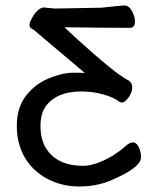

<svg xmlns="http://www.w3.org/2000/svg" viewBox="-20 -509 580 697"><path d="M288 -244 101 -402Q87 -407 87 -418Q87 -428 95 -441Q114 -478 138 -482L178 -478L347 -481Q369 -483 395 -486Q421 -489 433 -489Q448 -489 459 -469Q470 -449 470 -431Q470 -408 451 -408Q365 -408 214 -410L259 -368Q398 -242 443 -219Q460 -211 460 -191Q460 -173 446.5 -155Q433 -137 424 -137Q415 -137 411 -141Q392 -156 354 -166.5Q316 -177 275 -177Q188 -177 148 -126Q127 -99 127 -51Q127 -2 147.5 30Q168 62 202 77.5Q236 93 282 93Q327 93 391 55Q419 37 434.5 22.5Q450 8 462 8Q476 8 484 25.5Q492 43 492 62Q492 100 380 147Q329 168 267 168Q205 168 152.5 140.5Q100 113 70.5 63.5Q41 14 41 -52Q41 -118 74 -161Q107 -204 157 -224.5Q207 -245 245 -245Q283 -245 288 -244Z"/></svg>

Font: LXGW WenKai Lite
Style: Bold
Weight: 700
Designer: LXGW / Fontworks Inc.
Foundry: LXGW / Fontworks Inc.
Version: Version 1.330;April 28, 2024